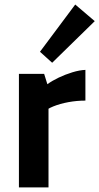

<svg xmlns="http://www.w3.org/2000/svg" viewBox="-20 -810 430 830"><path d="M61.8 0V-490.8H170.8L184.8 -445.9Q204.9 -460.7 233.7 -474.5Q262.5 -488.2 293.3 -497.6Q324 -506.9 349.2 -507.9V-375.1Q311.9 -375.1 275.6 -368.4Q239.3 -361.7 210.4 -350Q181.5 -338.3 166 -322.5L189.7 -389.2V0ZM205.5 -538.7 152.8 -586.2 305.2 -790.4 389.6 -718.6Z"/></svg>

Font: Anaheim
Style: Regular
Weight: 400
Designer: Vernon Adams
Foundry: Vernon Adams
Version: Version 2.001